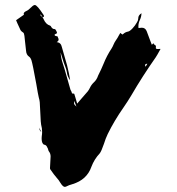

<svg xmlns="http://www.w3.org/2000/svg" viewBox="-20 -732 692 752"><path d="M233.9 0Q226.1 0 215.8 -17.1Q210 -27.3 202.1 -35.6Q191.9 -46.9 176.3 -69.8Q175.8 -71.3 175.8 -73.7L178.2 -119.1Q178.2 -130.9 171.4 -139.2Q169.4 -142.1 168.5 -146.7Q167.5 -151.4 165 -154.8Q161.6 -164.6 152.3 -165.5Q150.4 -166 147.9 -169.4Q143.1 -175.8 143.1 -190.4L143.6 -198.7Q145 -207 145 -215.3Q145 -230 141.1 -243.7Q139.6 -250 138.2 -284.2L135.7 -331.5Q134.8 -340.8 131.8 -350.6Q128.9 -362.3 122.1 -403.3Q107.9 -481.4 103 -496.6Q100.1 -505.4 94.2 -509.8Q83 -517.1 82 -533.7Q82 -537.6 78.1 -568.8L75.7 -591.3L73.7 -600.6Q72.3 -604.5 67.4 -606.9Q64.5 -608.4 60.5 -613.8L47.9 -641.1L43 -652.8L73.7 -674.3Q72.8 -676.3 72.8 -677.7Q72.8 -684.1 82.5 -688.5Q92.3 -692.9 99.6 -701.2L102.5 -703.6Q110.8 -712.4 116.7 -712.4Q125.5 -711.9 149.4 -675.3Q152.3 -671.4 152.3 -668.9Q152.3 -665.5 147 -664.1L140.1 -675.3Q139.6 -674.3 137.2 -673.3Q147.9 -664.1 150.4 -657.7Q159.7 -636.2 175.8 -631.8Q177.7 -630.9 178.7 -629.9Q184.6 -618.2 192.4 -618.2H194.3Q195.8 -618.2 197.8 -615.5Q199.7 -612.8 200.9 -610.1Q202.1 -607.4 202.6 -606.4Q203.1 -605.5 203.1 -604.5Q203.1 -600.1 197.8 -599.1Q193.8 -597.2 193.8 -595.7Q193.8 -592.3 197.5 -591.3Q201.2 -590.3 205.6 -589.4L207 -585Q209.5 -581.1 209.5 -576.7Q209.5 -571.8 202.1 -566.9Q218.8 -565.4 222.2 -547.9L242.7 -476.1Q250 -447.3 254.9 -417.5Q243.7 -432.1 241.7 -450.2Q239.7 -460.9 235.4 -471.7Q229 -487.3 224.6 -503.4Q221.2 -515.6 217.3 -526.9Q218.8 -503.4 226.6 -481.4Q230 -472.7 245.6 -417L255.9 -380.9Q256.8 -378.4 258.8 -375.2Q260.7 -372.1 261.2 -368.7Q261.7 -365.2 266.6 -365.2L268.1 -365.7Q271 -365.7 271.5 -362.5Q272 -359.4 276.9 -344.7Q279.3 -338.4 282.2 -326.2L299.8 -346.7Q318.8 -367.7 324 -374.5Q329.1 -381.3 332.5 -388.7Q337.9 -400.4 348.4 -410.2Q358.9 -419.9 364.3 -436Q377.4 -461.9 385.7 -482.4Q398.4 -514.2 417.5 -543Q421.4 -549.3 424.8 -557.6Q428.2 -565.9 433.6 -573.7Q440.4 -583 445.8 -593.8L451.2 -603L459.5 -596.7L462.9 -599.1Q470.7 -606.4 481.9 -608.4Q488.8 -609.9 499 -620.8Q509.3 -631.8 516.1 -644Q521 -650.9 521.5 -659.2V-660.6Q521.5 -672.4 534.2 -680.2Q533.7 -666 527.8 -653.8Q522 -641.6 522 -628.9L522.5 -622.1Q523.9 -622.6 526.1 -622.6Q528.3 -622.6 530.8 -623Q533.2 -623.5 535.2 -623.5Q549.3 -623.5 554.7 -609.4L568.4 -572.8L574.7 -556.6L581.1 -563Q581.1 -559.6 585.4 -556.6Q590.8 -554.7 590.8 -548.8L590.3 -544.4Q590.3 -540 597.7 -540L608.9 -540.5Q594.7 -514.2 589.8 -507.3Q538.6 -434.6 493.7 -357.4Q480 -334.5 464.4 -312Q427.2 -258.8 401.9 -207Q393.1 -188.5 387.2 -168.9Q377 -139.2 370.6 -131.3Q349.1 -108.4 337.9 -78.6Q320.3 -27.8 263.7 -10.7Q250.5 -7.3 238.3 -1Q235.8 0 233.9 0ZM279.3 -314.5 271 -336.9 270 -326.7Q270.5 -321.8 279.3 -314.5ZM550.3 -470.7 557.1 -482.4Q548.3 -481.9 548.3 -477.1Q548.3 -474.6 550.3 -470.7ZM142.1 -214.8Q136.2 -219.7 135.3 -223.1Q134.3 -226.6 133.3 -231.9Z"/></svg>

Font: Pinzelan
Style: Regular
Weight: 400
Designer: GGBot
Version: 1.01